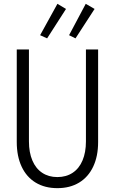

<svg xmlns="http://www.w3.org/2000/svg" viewBox="-20 -979 602 1007"><path d="M67.9 -233.9V-719.7H131.8V-237.3Q131.8 -179.7 149.7 -137.5Q167.5 -95.2 201.2 -72.8Q234.9 -50.3 280.8 -50.3Q327.1 -50.3 361.1 -72.8Q395 -95.2 412.8 -137.5Q430.7 -179.7 430.7 -237.3V-719.7H494.6V-233.9Q494.6 -159.7 468.8 -105Q442.9 -50.3 394.8 -21.2Q346.7 7.8 280.8 7.8Q215.3 7.8 167.2 -21.2Q119.1 -50.3 93.5 -105Q67.9 -159.7 67.9 -233.9ZM190.4 -794.4 281.2 -959 326.2 -932.1 227.1 -777.8ZM342.3 -794.4 429.7 -959 476.1 -932.1 376 -777.8Z"/></svg>

Font: Reddit Mono Light
Style: Regular
Weight: 300
Monospace: yes
Designer: Stephen Hutchings
Foundry: Reddit
Version: Version 1.011